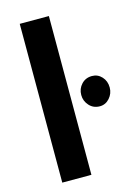

<svg xmlns="http://www.w3.org/2000/svg" viewBox="-111 -774 590 834"><g transform="rotate(-15 184.5 -357.0)"><path d="M63 0V-714H194V0ZM241 -346Q241 -374 259.5 -394Q278 -414 307 -414Q333 -414 351 -394.5Q369 -375 369 -346Q369 -319 351 -298.5Q333 -278 307 -278Q278 -278 259.5 -298.5Q241 -319 241 -346Z"/></g></svg>

Font: Mukta
Style: Bold
Weight: 700
Designer: Girish Dalvi and Yashodeep Gholap
Foundry: Ek Type
Version: Version 2.538;PS 1.002;hotconv 16.6.51;makeotf.lib2.5.65220;